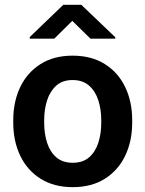

<svg xmlns="http://www.w3.org/2000/svg" viewBox="-20 -770 606 800"><path d="M35.2 -258.8V-269Q35.2 -346.2 64.2 -407Q93.3 -467.8 148.7 -502.9Q204.1 -538.1 282.2 -538.1Q361.3 -538.1 417 -502.9Q472.7 -467.8 501.7 -407Q530.8 -346.2 530.8 -269V-258.8Q530.8 -182.1 501.7 -121.3Q472.7 -60.5 417.2 -25.4Q361.8 9.8 283.2 9.8Q204.6 9.8 148.9 -25.4Q93.3 -60.5 64.2 -121.3Q35.2 -182.1 35.2 -258.8ZM164.1 -269V-258.8Q164.1 -212.9 176.3 -175Q188.5 -137.2 214.6 -114.5Q240.7 -91.8 283.2 -91.8Q325.2 -91.8 351.3 -114.5Q377.4 -137.2 389.6 -175Q401.9 -212.9 401.9 -258.8V-269Q401.9 -314 389.6 -352.1Q377.4 -390.1 351.1 -413.3Q324.7 -436.5 282.2 -436.5Q240.7 -436.5 214.6 -413.3Q188.5 -390.1 176.3 -352.1Q164.1 -314 164.1 -269ZM318.8 -750 460.4 -614.7V-608.9H356.9L281.2 -683.1L206.1 -608.9H104V-615.7L243.7 -750Z"/></svg>

Font: Vazirmatn RD SemiBold
Style: Regular
Weight: 600
Designer: Saber Rastikerdar
Foundry: Saber Rastikerdar
Version: Version 32.102